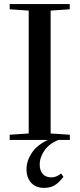

<svg xmlns="http://www.w3.org/2000/svg" viewBox="-20 -683 388 937"><path d="M27.3 0V-25.4L120.1 -31.7V-631.3L27.3 -637.7V-663.1H320.3V-637.7L227.1 -631.3V-31.7L320.8 -25.4V0H265.1Q221.2 17.1 197.5 50.8Q173.8 84.5 173.8 120.6Q173.8 148.9 188.5 165.8Q203.1 182.6 230.5 182.6Q255.4 182.6 278.3 163.6L289.6 180.2Q266.6 209.5 245.8 221.7Q225.1 233.9 194.8 233.9Q154.8 233.9 132.1 209Q109.4 184.1 109.4 143.6Q108.9 104 134.3 64.5Q159.7 24.9 213.9 0Z"/></svg>

Font: Elstob 18pt Medium
Style: Regular
Weight: 500
Designer: Peter S. Baker
Version: Version 1.015